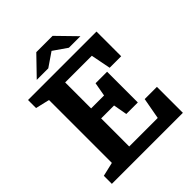

<svg xmlns="http://www.w3.org/2000/svg" viewBox="-244 -1028 1166 1166"><g transform="rotate(-45 339.5 -445.0)"><path d="M392 -238H491V-502H392L376 -413H265V-636H494L519 -508H618V-720H30V-651L120 -630V-90L30 -69V0H640V-223H535L510 -86H265V-327H376ZM529 -769 411 -890H271L154 -769H253L342 -830L430 -769Z"/></g></svg>

Font: GradeGX
Style: Regular
Weight: 100
Width: 1
Designer: Adam Twardoch
Foundry: Adam Twardoch
Version: Version 2.002; DEVELOPMENT